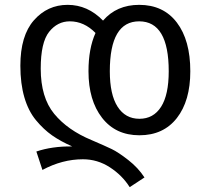

<svg xmlns="http://www.w3.org/2000/svg" viewBox="-20 -558 869 792"><path d="M555 0Q457 0 401 -72Q345 -144 345 -264Q345 -358 374 -422Q327 -470 268 -470Q217 -470 182.5 -426.5Q148 -383 148 -275Q148 -156 203.5 -88.5Q259 -21 358 20Q414 44 441 57Q468 70 509 102Q550 134 576 174L515 214Q484 165 433 132Q382 99 322 99Q237 99 155 143L130 67Q195 45 278 46Q230 25 195 0.5Q160 -24 128.5 -62Q97 -100 80.5 -156.5Q64 -213 64 -287Q64 -411 120 -474.5Q176 -538 259 -538Q342 -538 405 -473Q461 -538 554 -538Q654 -538 709.5 -465Q765 -392 765 -264Q765 -142 709.5 -71Q654 0 555 0ZM554 -470Q433 -470 433 -264Q433 -168 465 -118Q497 -68 555 -68Q613 -68 644.5 -117.5Q676 -167 676 -264Q676 -470 554 -470Z"/></svg>

Font: FiraGO Book
Style: Regular
Weight: 350
Designer: bBox Type
Foundry: bBox Type GmbH
Version: Version 1.001;PS 001.001;hotconv 1.0.88;makeotf.lib2.5.64775